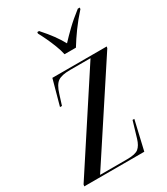

<svg xmlns="http://www.w3.org/2000/svg" viewBox="-202 -851 815 936"><g transform="rotate(-30 206.0 -383.0)"><path d="M-12 0 -10 -10 327 -526H212Q165 -526 143.5 -511.5Q122 -497 108 -451L90 -394H79L118 -536H424L422 -527L83 -10H236Q282 -10 299.5 -24.5Q317 -39 327 -72L354 -163H364L326 0ZM227 -606Q222 -630 211 -658.5Q200 -687 187.5 -713.5Q175 -740 165 -758L166 -766H176Q208 -730 228 -702.5Q248 -675 264 -646Q287 -671 318.5 -701.5Q350 -732 394 -766H405L404 -758Q368 -718 340.5 -680Q313 -642 291 -606Z"/></g></svg>

Font: Noto Serif Display ExtraCondensed
Style: Italic
Weight: 400
Width: 2
Italic angle: -12°
Designer: Monotype Design Team
Foundry: Monotype Imaging Inc.
Version: Version 2.009